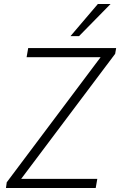

<svg xmlns="http://www.w3.org/2000/svg" viewBox="-20 -947 605 967"><path d="M10 0 14 -29 510 -690 513 -659H114L122 -705H565L560 -676L64 -16L61 -46H470L462 0ZM335 -765 473 -927H537L378 -765Z"/></svg>

Font: Nunito Sans 7pt SemiCondensed ExtraLight
Style: Italic
Weight: 250
Width: 4
Italic angle: -9°
Designer: Vernon Adams
Foundry: Vernon Adams
Version: Version 3.101;gftools[0.9.27]